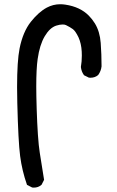

<svg xmlns="http://www.w3.org/2000/svg" viewBox="-20 -837 540 889"><path d="M59.1 -434.1Q59.1 -554.7 70.8 -613.3Q86.4 -689.9 122.6 -735.8Q159.2 -781.7 196.8 -801.8Q226.1 -817.4 259.3 -817.4Q271 -817.4 283.2 -815.4Q351.1 -805.2 391.1 -764.6Q406.7 -749 419.4 -728.5Q442.4 -690.9 446.3 -638.2Q450.2 -585.4 450.2 -530.3V-529.8Q447.8 -507.8 434.6 -489.7Q419.9 -477.1 399.4 -477.1Q396.5 -477.1 391.6 -477.5L368.7 -488.8L367.7 -490.7Q356.9 -505.9 354.5 -526.9Q358.9 -551.8 358.9 -579.6Q358.9 -588.9 358.4 -598.1Q356.4 -635.7 343.3 -664.6Q329.6 -692.9 317.4 -702.1Q303.7 -711.9 285.6 -720.7Q279.8 -723.6 270 -723.6Q256.8 -723.6 240.2 -718.3Q210.4 -708.5 187 -668.9Q163.6 -629.4 154.3 -563.5Q147.9 -519 147.9 -436.5Q147.9 -395 149.9 -331.3Q151.9 -267.6 155.5 -213.9Q159.2 -160.2 164.1 -129.9L184.1 -4.4L172.4 18.6L170.9 19.5Q157.2 31.7 136.7 31.7Q133.8 31.7 128.9 31.2L105 19Q82 -46.9 73.2 -114.5Q64.5 -182.1 60.1 -359.9Q59.1 -399.4 59.1 -434.1Z"/></svg>

Font: Bakudai
Style: Bold
Weight: 700
Version: Version 1.48